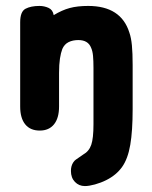

<svg xmlns="http://www.w3.org/2000/svg" viewBox="-20 -429 512 647"><path d="M161 -378Q158 -396 143.5 -402.5Q129 -409 113 -409Q84 -409 66 -399.5Q48 -390 48 -354V-70Q48 -31 65 -10Q82 11 114 11Q145 11 162 -10Q179 -31 179 -70V-183Q179 -212 182 -231.5Q185 -251 190 -264Q197 -280 211 -287Q225 -294 244 -294Q277 -294 287 -268Q292 -257 293.5 -240.5Q295 -224 295 -200V-10Q295 37 287.5 59Q280 81 260 92Q240 106 235.5 109Q231 112 227 118Q219 130 219 147Q219 170 232.5 184Q246 198 266 198Q280 198 300 192.5Q320 187 338 178Q372 161 391.5 133.5Q411 106 419 59Q427 12 427 -61V-210Q427 -250 424.5 -276Q422 -302 416 -319Q388 -409 277 -409Q241 -409 215 -402Q189 -395 161 -378Z"/></svg>

Font: Beiruti ExtraBold
Style: Regular
Weight: 800
Designer: Arlette Boutros
Foundry: Boutros
Version: Version 1.41